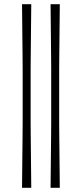

<svg xmlns="http://www.w3.org/2000/svg" viewBox="-20 -759 390 915"><path d="M85 136Q86 47 86.5 -11.5Q87 -70 87.5 -107.5Q88 -145 88 -173.5Q88 -202 88 -231.5Q88 -261 88 -303Q88 -344 88 -373Q88 -402 88 -430Q88 -458 87.5 -495.5Q87 -533 86.5 -591.5Q86 -650 85 -739H129Q128 -650 127.5 -591.5Q127 -533 126.5 -495.5Q126 -458 126 -430Q126 -402 126 -373Q126 -344 126 -303Q126 -261 126 -231.5Q126 -202 126 -173.5Q126 -145 126.5 -107.5Q127 -70 127.5 -12Q128 46 129 136ZM221 136Q222 47 222.5 -11.5Q223 -70 223.5 -107.5Q224 -145 224 -173.5Q224 -202 224 -231.5Q224 -261 224 -303Q224 -344 224 -373Q224 -402 224 -430Q224 -458 223.5 -495.5Q223 -533 222.5 -591.5Q222 -650 221 -739H265Q264 -650 263.5 -591.5Q263 -533 262.5 -495.5Q262 -458 262 -430Q262 -402 262 -373Q262 -344 262 -303Q262 -261 262 -231.5Q262 -202 262 -173.5Q262 -145 262.5 -107.5Q263 -70 263.5 -12Q264 46 265 136Z"/></svg>

Font: Ojuju Medium
Style: Regular
Weight: 500
Designer: Chisaokwu Joboson, Mirko Velimirovic
Foundry: Udi Foundry
Version: Version 1.000